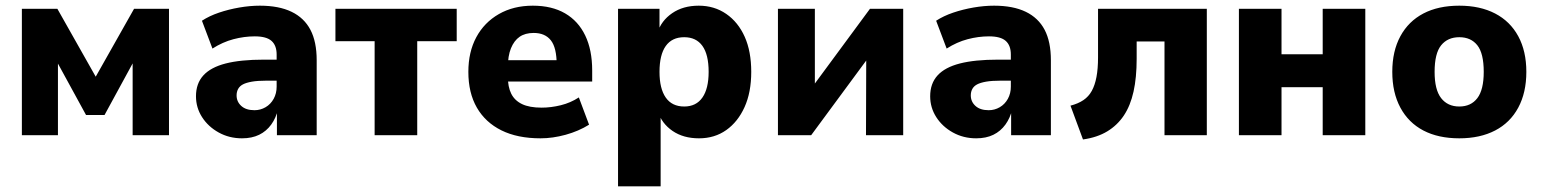

<svg xmlns="http://www.w3.org/2000/svg" viewBox="-20 -476 5431 676"><path d="M57 0V-445H182L317 -206L452 -445H575V0H447V-306H476L348 -71H283L154 -307H184V0Z M832 11Q787 11 750 -9.5Q713 -30 691.5 -63.5Q670 -97 670 -137Q670 -182 696 -210.5Q722 -239 774.5 -252.5Q827 -266 909 -266H968V-192H918Q887 -192 867 -188.5Q847 -185 835.5 -179Q824 -173 818.5 -163Q813 -153 813 -140Q813 -118 829.5 -103Q846 -88 876 -88Q897 -88 915 -98.5Q933 -109 943.5 -128Q954 -147 954 -171V-284Q954 -316 936 -332Q918 -348 877 -348Q840 -348 802 -338Q764 -328 728 -305L691 -403Q717 -420 751 -431.5Q785 -443 822.5 -449.5Q860 -456 895 -456Q962 -456 1006.5 -434.5Q1051 -413 1073 -371Q1095 -329 1095 -264V0H955V-92H959Q952 -61 935 -37.5Q918 -14 892.5 -1.5Q867 11 832 11Z M1299 0V-331H1161V-445H1588V-331H1449V0Z M1883 11Q1802 11 1745.5 -17Q1689 -45 1659 -97Q1629 -149 1629 -223Q1629 -293 1657 -345Q1685 -397 1736.5 -426.5Q1788 -456 1856 -456Q1923 -456 1969.5 -429Q2016 -402 2040.5 -351Q2065 -300 2065 -228V-189H1754V-264H1956L1940 -248Q1940 -308 1919.5 -334Q1899 -360 1859 -360Q1829 -360 1809.5 -346.5Q1790 -333 1779 -306Q1768 -279 1768 -238V-207Q1768 -170 1780 -146Q1792 -122 1818 -109.5Q1844 -97 1887 -97Q1920 -97 1954.5 -105.5Q1989 -114 2018 -133L2054 -37Q2017 -14 1971.5 -1.5Q1926 11 1883 11Z M2156 180V-445H2302V-361H2295Q2308 -403 2346.5 -429.5Q2385 -456 2440 -456Q2495 -456 2537 -427Q2579 -398 2602 -346.5Q2625 -295 2625 -223Q2625 -151 2601.5 -99Q2578 -47 2537 -18Q2496 11 2441 11Q2386 11 2348 -15Q2310 -41 2296 -84H2306V180ZM2389 -101Q2431 -101 2453 -132.5Q2475 -164 2475 -223Q2475 -284 2453 -314.5Q2431 -345 2389 -345Q2346 -345 2324 -314Q2302 -283 2302 -223Q2302 -164 2324 -132.5Q2346 -101 2389 -101Z M2719 0V-445H2849V-129H2810L3043 -445H3160V0H3029L3030 -316H3069L2836 0Z M3417 11Q3372 11 3335 -9.5Q3298 -30 3276.5 -63.5Q3255 -97 3255 -137Q3255 -182 3281 -210.5Q3307 -239 3359.5 -252.5Q3412 -266 3494 -266H3553V-192H3503Q3472 -192 3452 -188.5Q3432 -185 3420.5 -179Q3409 -173 3403.5 -163Q3398 -153 3398 -140Q3398 -118 3414.5 -103Q3431 -88 3461 -88Q3482 -88 3500 -98.5Q3518 -109 3528.5 -128Q3539 -147 3539 -171V-284Q3539 -316 3521 -332Q3503 -348 3462 -348Q3425 -348 3387 -338Q3349 -328 3313 -305L3276 -403Q3302 -420 3336 -431.5Q3370 -443 3407.5 -449.5Q3445 -456 3480 -456Q3547 -456 3591.5 -434.5Q3636 -413 3658 -371Q3680 -329 3680 -264V0H3540V-92H3544Q3537 -61 3520 -37.5Q3503 -14 3477.5 -1.5Q3452 11 3417 11Z M3793 15 3749 -104Q3776 -111 3794.5 -123.5Q3813 -136 3824 -156Q3835 -176 3840.5 -205Q3846 -234 3846 -274V-445H4229V0H4080V-330H3982V-269Q3982 -203 3971 -153.5Q3960 -104 3937 -69.5Q3914 -35 3878.5 -13.5Q3843 8 3793 15Z M4342 0V-445H4492V-285H4637V-445H4787V0H4637V-169H4492V0Z M5118 11Q5044 11 4991.5 -16.5Q4939 -44 4910.5 -97Q4882 -150 4882 -223Q4882 -296 4910.5 -348.5Q4939 -401 4991.5 -428.5Q5044 -456 5118 -456Q5191 -456 5244 -428.5Q5297 -401 5325.5 -348.5Q5354 -296 5354 -223Q5354 -150 5325.5 -97Q5297 -44 5244 -16.5Q5191 11 5118 11ZM5118 -101Q5159 -101 5181.5 -130.5Q5204 -160 5204 -223Q5204 -288 5181.5 -316.5Q5159 -345 5118 -345Q5077 -345 5054 -316.5Q5031 -288 5031 -223Q5031 -160 5054 -130.5Q5077 -101 5118 -101Z"/></svg>

Font: Nunito Sans 12pt ExtraLight
Style: Weight 830 Width 84 Optical size 12.0 YTLC 445
Weight: 830
Width: 4
Designer: Vernon Adams
Foundry: Vernon Adams
Version: Version 3.101;gftools[0.9.27]